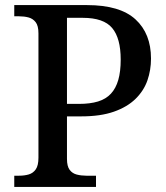

<svg xmlns="http://www.w3.org/2000/svg" viewBox="-20 -734 651 754"><path d="M36 0V-44H55Q76 -44 93 -49Q110 -54 120.5 -69Q131 -84 131 -115V-603Q131 -633 120 -647Q109 -661 92 -665.5Q75 -670 55 -670H36V-714H322Q451 -714 512 -658Q573 -602 573 -504Q573 -459 559 -418.5Q545 -378 512.5 -346Q480 -314 427.5 -295.5Q375 -277 300 -277H243V-110Q243 -81 253.5 -67Q264 -53 281.5 -48.5Q299 -44 319 -44H357V0ZM290 -326Q334 -326 365 -335.5Q396 -345 415.5 -366Q435 -387 444.5 -420Q454 -453 454 -500Q454 -584 420.5 -624Q387 -664 305 -664H243V-326Z"/></svg>

Font: ET Text
Style: Regular
Weight: 470
Designer: Monotype Design Team
Foundry: Monotype Imaging Inc.
Version: Version 2.009